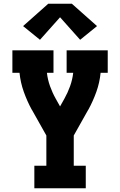

<svg xmlns="http://www.w3.org/2000/svg" viewBox="-20 -1003 640 1023"><path d="M163 0V-120H227V-281L150 -418L149 -419Q124 -465 106.5 -514.5Q89 -564 84 -615H46V-735H265V-615H230Q234 -579 246.5 -544Q259 -509 277 -477L300 -436L323 -477Q341 -509 353.5 -544Q366 -579 370 -615H335V-735H554V-615H516Q511 -563 493.5 -514Q476 -465 451 -419L450 -418L373 -281V-120H437V0ZM193 -791 103 -864 237 -983H363L497 -864L407 -791L300 -911Z"/></svg>

Font: Iosevka Curly Slab HvEx
Style: Regular
Weight: 900
Width: 7
Monospace: yes
Designer: Belleve Invis
Foundry: Belleve Invis
Version: Version 11.1.0; ttfautohint (v1.8.3)